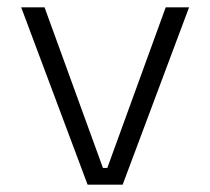

<svg xmlns="http://www.w3.org/2000/svg" viewBox="-20 -506 576 526"><path d="M220 0 38 -486H102L262 -46H274L434 -486H498L316 0Z"/></svg>

Font: Space Grotesk Light
Style: Regular
Weight: 300
Designer: Florian Karsten
Foundry: Florian Karsten
Version: Version 2.000